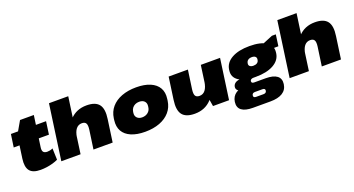

<svg xmlns="http://www.w3.org/2000/svg" viewBox="-54 -1482 4464 2418"><g transform="rotate(-20 2178.0 -273.5)"><path d="M245 13Q141 13 100.5 -38.5Q60 -90 75 -198L117 -497L214 -666H399L341 -257Q334 -213 349 -193Q364 -173 403 -173Q419 -173 438 -177Q457 -181 476 -190L481 -37Q451 -22 411 -10.5Q371 1 328.5 7Q286 13 245 13ZM46 -540H517L493 -368H21Z M992 -253Q1000 -312 985.5 -337Q971 -362 930 -362Q883 -362 853 -325Q823 -288 812 -214L716 -114L727 -190Q753 -367 839 -460Q925 -553 1062 -553Q1181 -553 1228 -492Q1275 -431 1255 -298L1213 0H956ZM629 -740H887L839 -401L783 0H525Z M1647 13Q1537 13 1461 -19.5Q1385 -52 1351 -112.5Q1317 -173 1328 -258L1331 -282Q1343 -367 1394.5 -427.5Q1446 -488 1531.5 -520.5Q1617 -553 1727 -553Q1838 -553 1914 -520.5Q1990 -488 2024.5 -427.5Q2059 -367 2047 -282L2044 -258Q2032 -173 1980 -112.5Q1928 -52 1843 -19.5Q1758 13 1647 13ZM1673 -171Q1718 -171 1750 -196.5Q1782 -222 1787 -263L1789 -277Q1795 -319 1771 -344Q1747 -369 1701 -369Q1671 -369 1647 -357.5Q1623 -346 1607.5 -325.5Q1592 -305 1588 -277L1586 -263Q1580 -222 1604.5 -196.5Q1629 -171 1673 -171Z M2382 -287Q2374 -228 2388.5 -203Q2403 -178 2444 -178Q2492 -178 2521.5 -216Q2551 -254 2562 -328L2657 -426L2647 -350Q2623 -173 2536.5 -80Q2450 13 2312 13Q2193 13 2146 -48Q2099 -109 2118 -242L2160 -540H2418ZM2773 0H2558L2535 -139L2591 -540H2849Z M3191 -161Q3044 -161 2967.5 -211.5Q2891 -262 2904 -352L2905 -361Q2918 -452 3008.5 -502.5Q3099 -553 3246 -553Q3394 -553 3470.5 -502.5Q3547 -452 3534 -361L3533 -352Q3520 -262 3429.5 -211.5Q3339 -161 3191 -161ZM3023 193Q2921 193 2872.5 156Q2824 119 2834 45Q2844 -27 2900.5 -64.5Q2957 -102 3063 -102H3300Q3402 -102 3451 -65Q3500 -28 3490 45Q3480 119 3420.5 156Q3361 193 3258 193ZM3208 77Q3244 77 3249 45Q3251 30 3243 22Q3235 14 3216 14H3116Q3078 14 3074 45Q3069 77 3108 77ZM2991 -61Q2944 -61 2919 -81Q2894 -101 2898 -132Q2903 -165 2931.5 -183.5Q2960 -202 3010 -202H3196L3191 -161H3159Q3140 -161 3127.5 -153.5Q3115 -146 3113 -132Q3112 -116 3120.5 -109Q3129 -102 3151 -102H3182L3177 -61ZM3211 -303Q3242 -303 3261.5 -316.5Q3281 -330 3284 -355L3285 -359Q3289 -384 3273.5 -398Q3258 -412 3227 -412Q3196 -412 3176.5 -398Q3157 -384 3153 -359L3152 -355Q3148 -330 3164.5 -316.5Q3181 -303 3211 -303ZM3364 -498 3558 -578H3610L3589 -426L3354 -423Z M4052 -253Q4060 -312 4045.5 -337Q4031 -362 3990 -362Q3943 -362 3913 -325Q3883 -288 3872 -214L3776 -114L3787 -190Q3813 -367 3899 -460Q3985 -553 4122 -553Q4241 -553 4288 -492Q4335 -431 4315 -298L4273 0H4016ZM3689 -740H3947L3899 -401L3843 0H3585Z"/></g></svg>

Font: Pathway Extreme 28pt Black
Style: Italic
Weight: 900
Italic angle: -8°
Designer: Eduardo Rodriguez Tunni
Foundry: Eduardo Rodriguez Tunni
Version: Version 1.001;gftools[0.9.26]